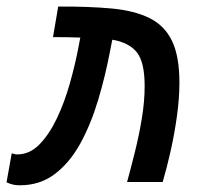

<svg xmlns="http://www.w3.org/2000/svg" viewBox="-25 -547 631 577"><path d="M356.9 0Q368.7 -43 380.9 -92.3Q393.1 -141.6 401.4 -192.1Q409.7 -242.7 409.7 -288.6Q409.7 -359.9 386.5 -389.4Q363.3 -418.9 312.5 -427.7L306.6 -397.9Q292 -319.8 270 -246.6Q248 -173.3 216.3 -115.7Q184.6 -58.1 139.9 -24.2Q95.2 9.8 35.2 9.8Q24.4 9.8 15.6 8.1Q6.8 6.3 -5.4 1L10.3 -86.4Q17.6 -84.5 19.5 -83.7Q21.5 -83 27.3 -83Q64 -83 93.5 -113Q123 -143.1 146 -191.4Q168.9 -239.7 185.1 -296.9Q201.2 -354 211.4 -408.2L216.3 -434.1Q207.5 -434.6 198 -434.6Q188.5 -434.6 178.7 -435.1Q168.5 -435.1 157.2 -435.3Q146 -435.5 134.3 -435.5L149.9 -527.3Q242.2 -527.8 310.5 -521.5Q378.9 -515.1 424.3 -492.7Q469.7 -470.2 491.9 -424.1Q514.2 -377.9 514.2 -298.8Q514.2 -251.5 506.8 -198.5Q499.5 -145.5 488 -94.2Q476.6 -43 463.9 0Z"/></svg>

Font: Cascadia Mono
Style: Italic
Weight: 400
Italic angle: -10°
Monospace: yes
Designer: Aaron Bell
Foundry: Saja Typeworks
Version: Version 2404.023; ttfautohint (v1.8.4)